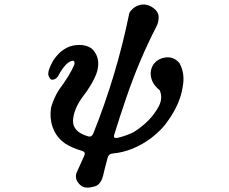

<svg xmlns="http://www.w3.org/2000/svg" viewBox="-20 -656 1040 873"><path d="M594 -624Q628 -645 664 -628Q706 -605 701 -571Q700 -551 689 -531Q612 -381 554 -211Q525 -127 499 -42Q494 -26 514 -29Q556 -39 589 -56Q665 -104 701 -171Q722 -209 706 -246Q664 -279 665 -326Q670 -376 719 -392Q766 -405 796 -369Q822 -322 811 -263Q800 -184 741 -103Q717 -67 667 -28Q583 34 492 42Q474 43 469 63Q454 118 449 142Q438 185 409 192Q371 203 351 190Q318 165 327 132L364 50Q370 35 353 30Q306 16 277 -3Q235 -32 219 -79Q205 -120 212 -166Q223 -207 247 -246Q297 -313 318 -362Q321 -380 312 -380Q290 -378 267 -347Q253 -328 243 -308Q232 -294 220 -294Q208 -290 200 -314Q196 -337 224 -384Q267 -446 327 -451Q361 -454 383 -443Q402 -437 417 -409Q434 -375 421 -329Q404 -277 351 -209Q315 -157 312 -109Q310 -56 381 -36Q397 -31 405 -51Q510 -314 566 -587Q568 -607 594 -624Z"/></svg>

Font: cwTeXKai
Style: Medium
Weight: 500
Version: Version 1.17